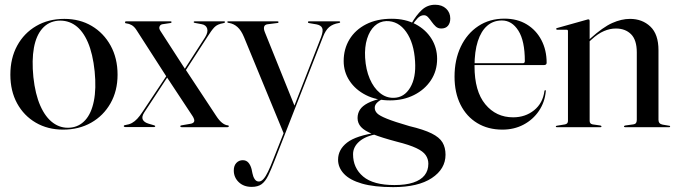

<svg xmlns="http://www.w3.org/2000/svg" viewBox="-20 -522 2780 788"><path d="M244 -444.5Q307.5 -444.5 356.5 -415.5Q405.5 -386.5 434 -334.8Q462.5 -283 462.5 -215.5Q462.5 -149 433.5 -98Q404.5 -47 354.2 -18.5Q304 10 239 10Q176 10 127 -18.5Q78 -47 50.2 -97.8Q22.5 -148.5 22.5 -215.5Q22.5 -283 50.5 -334.5Q78.5 -386 128.5 -415.2Q178.5 -444.5 244 -444.5ZM267 2Q304.5 -1 329.8 -28.8Q355 -56.5 365.2 -107.2Q375.5 -158 368.5 -229Q361 -301.5 340.5 -348.8Q320 -396 288.8 -418Q257.5 -440 218 -437Q179 -433.5 153.8 -405Q128.5 -376.5 119.2 -326Q110 -275.5 117 -205.5Q124.5 -135.5 145.5 -88Q166.5 -40.5 197.8 -17.8Q229 5 267 2Z M666.5 -215.5 672 -212.5 572 -60.5Q560.5 -42.5 566 -31.2Q571.5 -20 589.5 -14.5L611.5 -8Q614.5 -7 615.8 -6.2Q617 -5.5 617 -4Q617 -2.5 615.8 -1.5Q614.5 -0.5 612.5 -0.5H494Q492 -0.5 490 -1.5Q488 -2.5 488 -4.5Q488 -6 489.5 -7.2Q491 -8.5 495.5 -9Q510 -11 521.5 -17.2Q533 -23.5 543.5 -34.8Q554 -46 565 -63ZM638.5 -395 740 -238 742.5 -235.5 867.5 -46Q879.5 -27.5 891.5 -18Q903.5 -8.5 915 -7.5Q917 -7.5 918 -6.5Q919 -5.5 919 -4Q919 -2 917.5 -1Q916 0 913.5 0H725.5Q723 0 721.5 -1Q720 -2 720 -4Q720 -5.5 721 -6.2Q722 -7 724.5 -7.5L762 -14Q774 -16 776.8 -23.2Q779.5 -30.5 771 -44.5L665 -205L663.5 -207L540 -399Q531 -413 520.2 -419Q509.5 -425 499 -426Q495.5 -426 494.2 -427.5Q493 -429 493 -430.5Q493 -433 494.8 -433.8Q496.5 -434.5 498.5 -434.5H679.5Q681.5 -434.5 682.8 -433.8Q684 -433 684 -431.5Q684 -430 683.2 -429Q682.5 -428 679.5 -427.5L646.5 -422.5Q638 -421 634.8 -413.2Q631.5 -405.5 638.5 -395ZM735.5 -223 731 -228 821.5 -368.5Q835 -390 830.2 -405Q825.5 -420 806.5 -423L779.5 -428Q777.5 -428.5 776.2 -429.2Q775 -430 775 -431.5Q775 -433 776.2 -433.8Q777.5 -434.5 779.5 -434.5H899.5Q901.5 -434.5 902.5 -433.5Q903.5 -432.5 903.5 -431Q903.5 -430 902.2 -429Q901 -428 897 -427Q872 -423 859.8 -410Q847.5 -397 832 -372Z M1190.5 -83.5 1146 29.5 981.5 -369.5Q970 -397.5 954.5 -411.2Q939 -425 919 -428Q915 -428.5 914 -429.5Q913 -430.5 913 -431.5Q913 -433.5 914.2 -434Q915.5 -434.5 917 -434.5H1118.5Q1120.5 -434.5 1121.8 -433.8Q1123 -433 1123 -431Q1123 -429.5 1121.8 -428.5Q1120.5 -427.5 1118 -427.5L1078.5 -422.5Q1066.5 -421 1064 -412.2Q1061.5 -403.5 1067 -390ZM1101.5 132 1159 -13.5 1165 -28.5 1298 -370Q1307.5 -396 1302.2 -407.2Q1297 -418.5 1279 -422L1249.5 -427Q1246.5 -427.5 1245.2 -428.2Q1244 -429 1244 -431Q1244 -433 1245 -433.8Q1246 -434.5 1248.5 -434.5H1371Q1373.5 -434.5 1374.8 -433.8Q1376 -433 1376 -431Q1376 -429.5 1374.8 -428.8Q1373.5 -428 1370.5 -427.5Q1346 -423.5 1331 -410.8Q1316 -398 1305.5 -370.5L1107 137Q1092.5 174.5 1080.8 198.5Q1069 222.5 1053.8 233.8Q1038.5 245 1013 245Q980 245 959.8 225.5Q939.5 206 939.5 177.5Q939.5 158 950 146.8Q960.5 135.5 976.5 135.5Q990.5 135.5 999.2 145.2Q1008 155 1012.5 172L1016 189Q1018.5 202.5 1025 212.8Q1031.5 223 1042.5 223Q1052 223 1061.2 212.8Q1070.5 202.5 1080.2 182.2Q1090 162 1101.5 132Z M1660 -4.5Q1598 -22.5 1567.8 -34.8Q1537.5 -47 1527.8 -57Q1518 -67 1518 -79.5Q1518 -91 1527.2 -100.2Q1536.5 -109.5 1550 -115L1550.5 -119.5Q1512 -110.5 1489.5 -98.8Q1467 -87 1457.2 -71.8Q1447.5 -56.5 1447.5 -37.5Q1447.5 -16.5 1461.8 -0.8Q1476 15 1511.2 29Q1546.5 43 1608.5 59.5Q1660.5 72.5 1688.5 85.8Q1716.5 99 1727.2 114.8Q1738 130.5 1738 150Q1738 178 1722.5 197.5Q1707 217 1676.2 227.2Q1645.5 237.5 1599 237.5Q1512 237.5 1470.5 202.5Q1429 167.5 1429 111Q1429 81 1454.8 58.5Q1480.5 36 1531 27.5L1529.5 22Q1441.5 34.5 1404.5 63.2Q1367.5 92 1367.5 133.5Q1367.5 165.5 1391.5 191.2Q1415.5 217 1465.5 231.5Q1515.5 246 1594 246Q1696 246 1752.2 208.8Q1808.5 171.5 1808.5 113Q1808.5 83.5 1796 62.5Q1783.5 41.5 1751.2 25.5Q1719 9.5 1660 -4.5ZM1664 -417.5H1671Q1683 -436 1694.5 -447.8Q1706 -459.5 1720 -459.5Q1729.5 -459.5 1737 -451.2Q1744.5 -443 1752 -432.2Q1759.5 -421.5 1768.5 -413.2Q1777.5 -405 1791 -405Q1809 -405 1818.5 -416.2Q1828 -427.5 1828 -446Q1828 -470.5 1811 -486.5Q1794 -502.5 1766 -502.5Q1734 -502.5 1711 -481Q1688 -459.5 1668.5 -425ZM1774 -280.5Q1774 -326 1750.8 -363.2Q1727.5 -400.5 1685.5 -422.8Q1643.5 -445 1587.5 -445Q1526.5 -445 1482.2 -422.2Q1438 -399.5 1414.2 -360.2Q1390.5 -321 1390.5 -271.5Q1390.5 -226.5 1414.8 -190Q1439 -153.5 1481.8 -131.8Q1524.5 -110 1581 -110Q1635.5 -110 1679.2 -132Q1723 -154 1748.5 -192.5Q1774 -231 1774 -280.5ZM1565.5 -435.5Q1615 -436.5 1647 -391.2Q1679 -346 1683.5 -270.5Q1688 -203.5 1663.5 -162.5Q1639 -121.5 1596.5 -120.5Q1565 -119.5 1539.2 -140.5Q1513.5 -161.5 1497.5 -198.8Q1481.5 -236 1478.5 -285Q1476 -329 1486.5 -362.8Q1497 -396.5 1517.5 -415.5Q1538 -434.5 1565.5 -435.5Z M2223.5 -264Q2223.5 -260 2220.8 -257.5Q2218 -255 2213 -255H1904.5V-262.5H2126Q2134 -262.5 2134 -271.5Q2134 -354.5 2107.5 -396.2Q2081 -438 2040 -438Q2004.5 -438 1979.5 -416.2Q1954.5 -394.5 1941 -352.8Q1927.5 -311 1927.5 -250.5Q1927.5 -147.5 1971.8 -94Q2016 -40.5 2086 -40.5Q2136 -40.5 2172 -69.5Q2208 -98.5 2214.5 -148.5Q2215 -150.5 2215.8 -151.2Q2216.5 -152 2217 -152Q2218.5 -152 2219.5 -151.2Q2220.5 -150.5 2220 -147.5Q2216 -102.5 2191.8 -66.8Q2167.5 -31 2128.8 -10.5Q2090 10 2042 10Q1983 10 1938.8 -16.8Q1894.5 -43.5 1870 -92.5Q1845.5 -141.5 1845.5 -207.5Q1845.5 -276.5 1871 -330.2Q1896.5 -384 1942.8 -414.8Q1989 -445.5 2050.5 -445.5Q2103 -445.5 2141.8 -422Q2180.5 -398.5 2202 -357.5Q2223.5 -316.5 2223.5 -264Z M2400 -437V-26Q2400 -20 2402.8 -16.5Q2405.5 -13 2412 -11.5L2443.5 -7Q2448.5 -6 2448.5 -3Q2448.5 0 2444.5 0H2264.5Q2263.5 0 2262.2 -1Q2261 -2 2261 -3Q2261 -4 2262 -4.8Q2263 -5.5 2265.5 -6L2299 -11.5Q2305.5 -13 2308.2 -16.5Q2311 -20 2311 -25.5V-394.5Q2311 -397 2309.8 -398.5Q2308.5 -400 2305 -400H2266Q2264.5 -400.5 2263.5 -401.2Q2262.5 -402 2262.5 -403.5Q2262.5 -405 2263.5 -405.8Q2264.5 -406.5 2266.5 -407L2386 -440.5Q2390 -442 2391.8 -442.2Q2393.5 -442.5 2395 -442.5Q2397.5 -442.5 2398.8 -440.8Q2400 -439 2400 -437ZM2391.5 -345 2387 -349.5 2404 -365Q2454.5 -410.5 2492.5 -427.5Q2530.5 -444.5 2565.5 -444.5Q2616 -444.5 2649.2 -413Q2682.5 -381.5 2682.5 -316V-30Q2682.5 -22 2686.8 -17Q2691 -12 2699.5 -10.5L2726 -6Q2728.5 -6 2729.5 -5Q2730.5 -4 2730.5 -3Q2730.5 -2 2729.5 -1Q2728.5 0 2726.5 0H2545.5Q2541 0 2541 -3Q2541 -6 2546.5 -7L2579 -11.5Q2588 -13 2590.8 -18Q2593.5 -23 2593.5 -30V-307Q2593.5 -358 2570 -381.5Q2546.5 -405 2507.5 -405Q2483.5 -405 2458.8 -394.5Q2434 -384 2408 -360Z"/></svg>

Font: Fraunces 120pt
Style: Regular
Weight: 400
Version: Version 1.000;[b76b70a41]